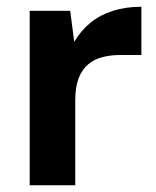

<svg xmlns="http://www.w3.org/2000/svg" viewBox="-20 -549 463 569"><path d="M68 0V-517H188L200 -425Q220 -459 248.5 -482Q277 -505 315 -517Q353 -529 399 -529V-386H337Q309 -386 284.5 -380Q260 -374 241.5 -358.5Q223 -343 213 -317Q203 -291 203 -252V0Z"/></svg>

Font: DM Sans 11pt
Style: Bold
Weight: 700
Version: Version 4.004;gftools[0.9.30]